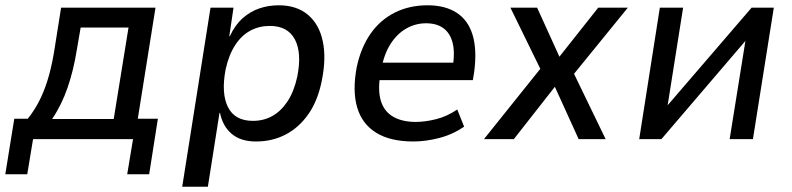

<svg xmlns="http://www.w3.org/2000/svg" viewBox="-38 -526 2995 726"><path d="M-18 133 16 -77H67Q95 -112 114.5 -152.5Q134 -193 147.5 -242Q161 -291 170 -352L193 -497H550L483 -77H559L526 133H443L465 0H87L65 133ZM159 -76H392L448 -422H267L252 -335Q240 -260 217.5 -194.5Q195 -129 159 -76Z M651 180 758 -497H845L829 -389H831Q851 -432 880 -457.5Q909 -483 943.5 -494.5Q978 -506 1016 -506Q1084 -506 1126.5 -470Q1169 -434 1182.5 -370Q1196 -306 1179 -222Q1164 -146 1128.5 -95Q1093 -44 1042.5 -17.5Q992 9 930 9Q872 9 838 -20Q804 -49 794 -99H792L748 180ZM918 -69Q960 -69 993 -88Q1026 -107 1050 -144Q1074 -181 1086 -236Q1104 -326 1077 -377Q1050 -428 982 -428Q942 -428 908.5 -410Q875 -392 851 -355Q827 -318 815 -263Q798 -173 824 -121Q850 -69 918 -69Z M1525 9Q1438 9 1384.5 -24Q1331 -57 1312.5 -120Q1294 -183 1311 -273Q1327 -347 1363.5 -399Q1400 -451 1455 -478.5Q1510 -506 1579 -506Q1645 -506 1688.5 -478Q1732 -450 1749 -394Q1766 -338 1755 -254L1750 -223H1378L1389 -289H1694L1673 -267Q1683 -327 1673.5 -364Q1664 -401 1638.5 -419.5Q1613 -438 1573 -438Q1533 -438 1498 -418Q1463 -398 1438.5 -359.5Q1414 -321 1404 -265L1400 -244Q1390 -183 1402.5 -143.5Q1415 -104 1449 -84.5Q1483 -65 1534 -65Q1570 -65 1611.5 -75.5Q1653 -86 1691 -112L1717 -47Q1673 -17 1622 -4Q1571 9 1525 9Z M1792 0 2018 -282 2024 -227 1892 -497H1993L2078 -310H2076L2224 -497H2336L2118 -229L2117 -279L2252 0H2150L2060 -198L2061 -199L1905 0Z M2379 0 2457 -497H2545L2485 -118H2478L2804 -497H2888L2809 0H2721L2782 -380H2788L2463 0Z"/></svg>

Font: Nunito Sans 7pt SemiCondensed Medium
Style: Italic
Weight: 500
Width: 4
Italic angle: -9°
Designer: Vernon Adams
Foundry: Vernon Adams
Version: Version 3.101;gftools[0.9.27]